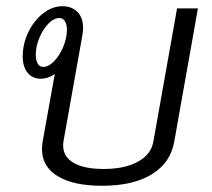

<svg xmlns="http://www.w3.org/2000/svg" viewBox="-20 -587 681 617"><path d="M616 -560 540 -132Q528 -64 468 -27Q408 10 308 10Q217 10 166 -20.5Q115 -51 115 -108Q115 -116 117 -132L156 -349Q134 -334 111 -334Q84 -334 68.5 -353.5Q53 -373 53 -405Q53 -446 71 -483.5Q89 -521 118.5 -544Q148 -567 180 -567Q211 -567 229 -548.5Q247 -530 247 -498Q247 -491 245 -475L184 -133Q183 -128 183 -119Q183 -83 217 -63.5Q251 -44 313 -44Q381 -44 423.5 -67.5Q466 -91 473 -133L549 -560ZM195 -492Q195 -509 188.5 -519Q182 -529 171 -529Q153 -529 135.5 -511Q118 -493 106.5 -465.5Q95 -438 95 -411Q95 -394 101 -383Q107 -372 119 -372Q136 -372 154 -390.5Q172 -409 183.5 -437Q195 -465 195 -492Z"/></svg>

Font: KoHo
Style: Italic
Weight: 400
Italic angle: -10°
Designer: Cadson Demak & Katatrad Team
Foundry: Cadson Demak Co.,Ltd.
Version: Version 1.000